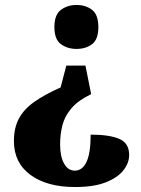

<svg xmlns="http://www.w3.org/2000/svg" viewBox="-20 -561 569 773"><path d="M347 -182Q295 -157 268 -125.5Q241 -94 231.5 -57.5Q222 -21 222 21Q222 69 238 97.5Q254 126 281 126Q312 126 328.5 90.5Q345 55 345 -19Q420 -19 460 -2Q500 15 500 63Q500 95 477 124.5Q454 154 406 173Q358 192 282 192Q169 192 102.5 143Q36 94 36 7Q36 -46 56 -83.5Q76 -121 117.5 -150.5Q159 -180 224 -209L247 -297H324ZM288 -541Q325 -541 350.5 -521.5Q376 -502 376 -452Q376 -402 350.5 -383Q325 -364 288 -364Q252 -364 225.5 -383Q199 -402 199 -452Q199 -502 225.5 -521.5Q252 -541 288 -541Z"/></svg>

Font: Noto Serif Lao SemiCondensed Black
Style: Regular
Weight: 900
Width: 4
Designer: Monotype Design Team
Foundry: Monotype Imaging Inc.
Version: Version 2.003; ttfautohint (v1.8.4.7-5d5b)